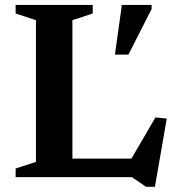

<svg xmlns="http://www.w3.org/2000/svg" viewBox="-20 -702 700 761"><path d="M594 38.5H559L502.5 0H191L192 -73.5H537.5L483 -42.5L596 -236.5L641 -232ZM267 -622V0H42V-34L122.5 -60.5V-622L42 -648.5V-682.5H347.5V-648.5ZM435.5 -485.5 463 -682.5H581V-666.5L489 -485.5Z"/></svg>

Font: Newsreader SemiBold
Style: Regular
Weight: 600
Designer: Hugues Gentile
Foundry: Production Type
Version: Version 1.003